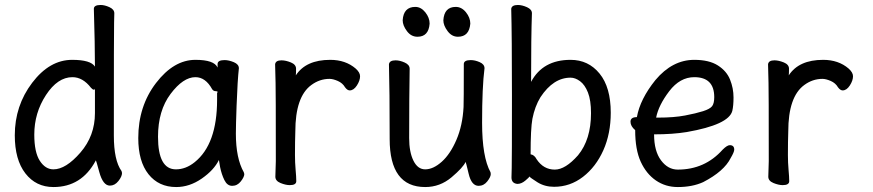

<svg xmlns="http://www.w3.org/2000/svg" viewBox="-20 -735 3540 779"><path d="M196.8 23.9Q126 23.9 83 -31.5Q40 -86.9 40 -186Q40 -306.2 110.6 -399.2Q181.2 -492.2 272.9 -492.2Q348.1 -492.2 365.2 -464.8Q365.2 -555.2 360.8 -699.2Q360.8 -714.8 388.2 -714.8Q404.8 -714.8 424.3 -705.8Q443.8 -696.8 443.8 -681.2Q443.8 -668.9 442.9 -643.6Q441.9 -618.2 441.9 -185.1Q441.9 -84 473.1 -41L475.1 -33.2Q475.1 -19 460.4 -0.5Q445.8 18.1 425.8 18.1Q397.9 18.1 382.8 -37.1Q370.1 -85 368.2 -85V-83Q311 23.9 196.8 23.9ZM196.8 -47.9Q247.1 -47.9 306.2 -116Q365.2 -184.1 365.2 -275.9V-376Q365.2 -371.1 360.8 -371.1Q356 -371.1 349.1 -378.9Q315.9 -421.9 273.9 -421.9Q213.9 -421.9 166.5 -349.4Q119.1 -276.9 119.1 -189Q119.1 -117.2 141.6 -82.5Q164.1 -47.9 196.8 -47.9Z M694.8 23.9Q624 23.9 582.5 -28.1Q541 -80.1 541 -174.8Q541 -304.2 613 -398.2Q685.1 -492.2 772.9 -492.2Q849.1 -492.2 862.8 -460.9V-475.1Q862.8 -491.2 891.1 -491.2Q908.2 -491.2 928.7 -482.7Q949.2 -474.1 949.2 -458Q943.8 -411.1 939.9 -306.2Q937 -225.1 937 -192.9Q937 -92.8 969.2 -36.1L971.2 -28.8Q971.2 -17.1 957 1Q942.9 19 921.9 19Q901.9 19 890.4 -4.4Q878.9 -27.8 873 -57.1L868.2 -85.9Q848.1 -44.9 798.6 -10.5Q749 23.9 694.8 23.9ZM693.8 -47.9Q733.9 -47.9 770 -77.1Q860.8 -149.9 860.8 -330.1V-357.9Q862.8 -359.9 862.8 -361.8Q862.8 -365.2 854.5 -365.2Q846.2 -365.2 840.8 -373Q814 -421.9 772.9 -421.9Q723.1 -421.9 672.1 -354Q621.1 -286.1 621.1 -180.2Q621.1 -47.9 693.8 -47.9Z M1155.8 16.1Q1139.2 16.1 1118.2 7.6Q1097.2 -1 1097.2 -18.1L1099.1 -81.1Q1099.1 -377.9 1098.1 -397.9Q1096.2 -454.1 1096.2 -474.1Q1098.1 -490.2 1122.1 -490.2Q1139.2 -490.2 1160.2 -481.7Q1181.2 -473.1 1181.2 -456.1Q1181.2 -436 1180.2 -429.2Q1221.2 -492.2 1319.8 -492.2Q1381.8 -492.2 1422.9 -457Q1440.9 -440.9 1440.9 -425.8Q1440.9 -408.2 1428 -388.2Q1415 -368.2 1398.9 -368.2Q1389.2 -368.2 1379.9 -380.9Q1370.1 -397.9 1350.6 -406.5Q1331.1 -415 1316.9 -415Q1276.9 -415 1243.2 -390.1Q1178.2 -342.8 1178.2 -201.2Q1176.8 -163.1 1176.8 -106Q1176.8 -75.2 1179.4 -46.1Q1182.1 -17.1 1182.1 0Q1182.1 16.1 1155.8 16.1Z M1705.1 23.9Q1561 23.9 1561 -170.9Q1561 -371.1 1558.1 -474.1Q1560.1 -490.2 1585 -490.2Q1602.1 -490.2 1622.1 -481.2Q1642.1 -472.2 1642.1 -456.1Q1640.1 -339.8 1640.1 -174.8Q1640.1 -118.2 1657.5 -83Q1674.8 -47.9 1705.1 -47.9Q1737.8 -47.9 1772.5 -78.9Q1807.1 -109.9 1832 -168Q1856.9 -226.1 1860.8 -300.8Q1861.8 -317.9 1861.8 -475.1Q1861.8 -491.2 1890.1 -491.2Q1907.2 -491.2 1926.5 -482.7Q1945.8 -474.1 1945.8 -458Q1936 -381.8 1936 -236.8Q1936 -98.1 1970.2 -36.1L1971.2 -28.8Q1971.2 -17.1 1957 1Q1942.9 19 1921.9 19Q1893.1 19 1881.6 -29.5Q1870.1 -78.1 1869.1 -78.1Q1858.9 -55.2 1812 -15.6Q1765.1 23.9 1705.1 23.9ZM1673.8 -585.9Q1647.9 -585.9 1630.9 -608.9Q1613.8 -631.8 1613.8 -652.8Q1617.2 -707 1665 -707Q1688 -707 1705.6 -685.1Q1723.1 -663.1 1723.1 -639.2Q1719.2 -585.9 1673.8 -585.9ZM1837.9 -585.9Q1813 -585.9 1795.9 -608.9Q1778.8 -631.8 1778.8 -652.8Q1782.2 -707 1829.1 -707Q1853 -707 1870.6 -685.1Q1888.2 -663.1 1888.2 -639.2Q1883.8 -585.9 1837.9 -585.9Z M2228 22.9Q2189.9 22.9 2160.4 4.4Q2130.9 -14.2 2127.9 -19Q2127 -15.1 2111.1 -2Q2095.2 11.2 2079.1 11.2Q2055.2 8.8 2055.2 -15.1Q2055.2 -26.9 2056.2 -54Q2057.1 -81.1 2057.1 -350.1Q2057.1 -590.8 2054.2 -699.2Q2056.2 -714.8 2081.1 -714.8Q2098.1 -714.8 2118.2 -705.8Q2138.2 -696.8 2138.2 -681.2Q2134.8 -588.9 2134.8 -402.8Q2182.1 -492.2 2294.9 -492.2Q2367.2 -492.2 2412.6 -436.5Q2458 -380.9 2458 -277.8Q2458 -192.9 2428 -125.5Q2397.9 -58.1 2345.5 -17.6Q2293 22.9 2228 22.9ZM2231 -46.9Q2273.9 -46.9 2325.2 -105Q2377.9 -168.9 2377.9 -275.9Q2377.9 -328.1 2365.5 -359.6Q2353 -391.1 2333.5 -405.5Q2314 -419.9 2294.9 -419.9Q2225.1 -419.9 2172.9 -340.8Q2149.9 -303.2 2140.1 -252.9Q2132.8 -212.9 2132.8 -108.9Q2147.9 -106.9 2157.2 -88.9Q2185.1 -46.9 2231 -46.9Z M2730 23.9Q2680.2 23.9 2641.1 -2.9Q2602.1 -29.8 2579.6 -78.9Q2557.1 -127.9 2557.1 -207Q2538.1 -223.1 2538.1 -241.2Q2538.1 -259.8 2564 -259.8Q2577.1 -333 2639.2 -410.2Q2708 -492.2 2796.9 -492.2Q2856.9 -492.2 2892.6 -469.5Q2928.2 -446.8 2942.1 -411.9Q2956.1 -377 2956.1 -339.8Q2956.1 -306.2 2951.2 -285.2Q2937 -229 2766.1 -199.2Q2709 -189.9 2633.8 -189.9Q2633.8 -122.1 2661.9 -84.5Q2689.9 -46.9 2730 -46.9Q2839.8 -46.9 2912.1 -127.9Q2930.2 -146 2940.9 -146Q2959 -146 2959 -127.9Q2959 -118.2 2944.8 -94.2Q2918 -40 2833 3.9Q2789.1 23.9 2730 23.9ZM2642.1 -257.8H2649.9Q2714.8 -257.8 2759.5 -266.4Q2804.2 -274.9 2832.5 -283.9Q2860.8 -293 2869.4 -304.4Q2877.9 -315.9 2877.9 -340.8Q2877.9 -421.9 2796.9 -421.9Q2738.8 -421.9 2695.3 -365Q2651.9 -308.1 2642.1 -257.8Z M3155.8 16.1Q3139.2 16.1 3118.2 7.6Q3097.2 -1 3097.2 -18.1L3099.1 -81.1Q3099.1 -377.9 3098.1 -397.9Q3096.2 -454.1 3096.2 -474.1Q3098.1 -490.2 3122.1 -490.2Q3139.2 -490.2 3160.2 -481.7Q3181.2 -473.1 3181.2 -456.1Q3181.2 -436 3180.2 -429.2Q3221.2 -492.2 3319.8 -492.2Q3381.8 -492.2 3422.9 -457Q3440.9 -440.9 3440.9 -425.8Q3440.9 -408.2 3428 -388.2Q3415 -368.2 3398.9 -368.2Q3389.2 -368.2 3379.9 -380.9Q3370.1 -397.9 3350.6 -406.5Q3331.1 -415 3316.9 -415Q3276.9 -415 3243.2 -390.1Q3178.2 -342.8 3178.2 -201.2Q3176.8 -163.1 3176.8 -106Q3176.8 -75.2 3179.4 -46.1Q3182.1 -17.1 3182.1 0Q3182.1 16.1 3155.8 16.1Z"/></svg>

Font: LXGW WenKai Mono GB Screen
Style: Regular
Weight: 400
Monospace: yes
Designer: LXGW / Fontworks Inc.
Foundry: LXGW / Fontworks Inc.
Version: Version 1.510;January 18,2025